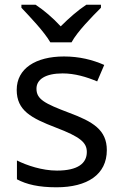

<svg xmlns="http://www.w3.org/2000/svg" viewBox="-20 -786 519 816"><path d="M194 -606H284C308 -651 371 -715 409 -753V-766H347C312 -743 274 -710 238 -674C205 -710 166 -743 131 -766H71V-753C107 -715 168 -651 194 -606ZM434 -148C434 -234 375 -269 273 -307C170 -346 135 -364 135 -409C135 -449 174 -474 246 -474C298 -474 348 -459 393 -440L423 -510C373 -532 317 -546 252 -546C132 -546 51 -495 51 -404C51 -316 113 -284 217 -244C322 -204 349 -180 349 -140C349 -92 311 -61 222 -61C159 -61 94 -83 52 -104V-24C93 -2 145 10 220 10C351 10 434 -44 434 -148Z"/></svg>

Font: Noto Sans Cypriot
Style: Regular
Weight: 400
Designer: Monotype Design Team
Foundry: Monotype Imaging Inc.
Version: Version 2.002